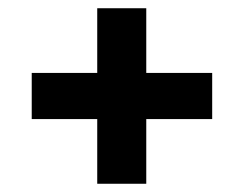

<svg xmlns="http://www.w3.org/2000/svg" viewBox="-20 -555 591 466"><path d="M495 -266H335V-109H216V-266H57V-378H216V-535H335V-378H495Z"/></svg>

Font: Montserrat Ace
Style: Bold
Weight: 700
Designer: Julieta Ulanovsky
Foundry: Julieta Ulanovsky
Version: Version 1